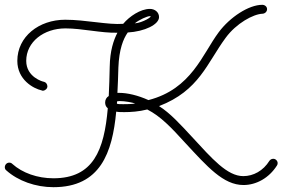

<svg xmlns="http://www.w3.org/2000/svg" viewBox="-20 -757 1194 798"><path d="M511 -622C581 -626 641 -655 641 -686C641 -706 624 -720 603 -720C564 -720 518 -689 492 -658C429 -653 336 -675 251 -675C142 -675 52 -605 52 -504C52 -426 118 -389 154 -381C155 -380 157 -380 158 -380C167 -380 177 -388 177 -398C177 -407 171 -415 163 -417C159 -417 89 -436 89 -504C89 -583 162 -639 252 -639C322 -639 402 -619 468 -621C452 -590 437 -546 436 -479C435 -437 434 -396 432 -358C422 -352 417 -342 417 -331C417 -322 420 -313 428 -307C413 -133 368 -16 202 -16C136 -16 73 -38 31 -76C27 -80 23 -81 18 -81C8 -81 0 -72 0 -62C0 -57 2 -52 6 -49C55 -5 128 21 202 21C397 21 447 -122 463 -293C473 -291 483 -291 497 -291C523 -291 557 -293 592 -302C647 -274 691 -228 750 -163C842 -64 908 12 992 12C1045 12 1098 -17 1131 -69C1133 -72 1134 -75 1134 -79C1134 -88 1126 -97 1116 -97C1109 -97 1104 -94 1100 -89C1074 -47 1033 -25 991 -25C924 -25 861 -98 778 -188C728 -242 687 -287 641 -316C808 -380 841 -496 918 -600C962 -660 1033 -699 1072 -700C1082 -701 1090 -709 1090 -719C1090 -730 1080 -737 1070 -737C1014 -737 936 -686 889 -623C821 -532 776 -387 597 -341C553 -361 509 -371 476 -371C473 -371 471 -371 468 -371C470 -406 471 -441 472 -476C475 -552 492 -595 511 -622ZM542 -327C530 -324 500 -324 492 -324C480 -324 471 -324 466 -326C466 -329 466 -333 467 -336C470 -336 473 -337 476 -337C501 -337 529 -331 542 -327ZM604 -690C617 -690 573 -662 540 -660C559 -675 591 -690 604 -690Z"/></svg>

Font: Sacramento
Style: Regular
Weight: 400
Designer: Astigmatic (AOETI)
Foundry: Astigmatic (AOETI)
Version: Version 1.000